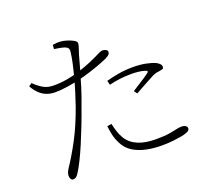

<svg xmlns="http://www.w3.org/2000/svg" viewBox="-132 -943 1263 1141"><g transform="rotate(-20 500.0 -372.0)"><path d="M146 26Q138 26 132.5 17.5Q127 9 127 -2Q127 -9 128 -14.5Q129 -20 132 -26.5Q135 -33 140 -42Q182 -104 225 -184.5Q268 -265 307 -374Q321 -414 334.5 -458Q348 -502 359.5 -545.5Q371 -589 379 -626.5Q387 -664 390 -691Q392 -707 386.5 -715Q381 -723 367 -728Q351 -733 334 -736Q317 -739 303 -741L305 -767Q319 -769 331.5 -770Q344 -771 361 -769Q374 -768 395 -761.5Q416 -755 433 -745.5Q450 -736 450 -725Q450 -718 447 -707.5Q444 -697 440 -685Q436 -673 432 -661Q423 -628 409 -578Q395 -528 377.5 -472Q360 -416 340 -364Q321 -310 300 -256Q279 -202 258 -152.5Q237 -103 217 -63Q197 -23 180 3Q171 16 164 21Q157 26 146 26ZM710 17Q660 17 614 7.5Q568 -2 532 -24Q496 -46 476 -85Q460 -116 453.5 -145Q447 -174 444 -202L472 -206Q477 -183 485 -157Q493 -131 507 -108Q532 -68 578 -49Q624 -30 690 -30Q743 -30 773.5 -35Q804 -40 822.5 -44.5Q841 -49 857 -49Q866 -49 874 -46.5Q882 -44 887 -39Q892 -34 892 -26Q892 -13 875.5 -6Q859 1 840 5Q818 9 784.5 13Q751 17 710 17ZM222 -497Q196 -497 172 -505.5Q148 -514 127 -533Q106 -552 89 -583L108 -597Q137 -569 164 -553.5Q191 -538 229 -538Q274 -538 315.5 -545.5Q357 -553 389 -563Q437 -578 475.5 -594.5Q514 -611 541 -625Q551 -630 558 -632.5Q565 -635 571 -635Q578 -635 585 -632.5Q592 -630 597 -626Q602 -622 602 -617Q602 -606 595.5 -599Q589 -592 572 -583Q562 -578 529.5 -565.5Q497 -553 455 -539.5Q413 -526 373 -517Q342 -510 301 -503.5Q260 -497 222 -497ZM664 -344Q682 -356 705.5 -370.5Q729 -385 749 -398.5Q769 -412 776 -418Q788 -428 772 -433Q753 -440 729.5 -442.5Q706 -445 683 -445Q646 -445 610.5 -440.5Q575 -436 543 -428L536 -455Q571 -465 615 -472.5Q659 -480 704 -480Q754 -480 788.5 -472.5Q823 -465 842 -457Q857 -450 866 -441Q875 -432 875 -421Q875 -410 865 -407.5Q855 -405 843 -403Q829 -402 817.5 -398Q806 -394 786 -383Q767 -373 735.5 -355.5Q704 -338 678 -324Z"/></g></svg>

Font: Noto Serif JP ExtraLight
Style: Regular
Weight: 200
Designer: Ryoko NISHIZUKA  (kana & ideographs); Frank Grießhammer (Latin, Greek & Cyrillic); Wenlong ZHANG  (bopomofo); Sandoll Co
Foundry: Adobe
Version: Version 2.002-H1;hotconv 1.1.0;makeotfexe 2.6.0